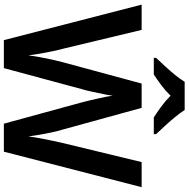

<svg xmlns="http://www.w3.org/2000/svg" viewBox="-11 -966 977 995"><g transform="rotate(90 477.5 -468.5)"><path d="M950 -714 766 0H621L510 -406Q506 -420 501 -442Q496 -464 490.5 -488Q485 -512 481 -532.5Q477 -553 476 -564Q475 -553 471 -532.5Q467 -512 462 -488.5Q457 -465 452 -442.5Q447 -420 442 -404L333 0H188L4 -714H135L232 -309Q239 -283 246 -250Q253 -217 258.5 -184.5Q264 -152 267 -127Q270 -153 276 -185.5Q282 -218 289 -250Q296 -282 302 -304L413 -714H539L652 -303Q659 -281 666 -248.5Q673 -216 678.5 -183.5Q684 -151 687 -127Q690 -152 696 -184.5Q702 -217 709 -250Q716 -283 722 -309L820 -714ZM550 -937Q564 -915 586.5 -887.5Q609 -860 633 -834Q657 -808 675 -789V-777H589Q563 -793 533 -815Q503 -837 476 -864Q450 -837 421 -815.5Q392 -794 366 -777H280V-789Q299 -809 322.5 -834.5Q346 -860 368.5 -887.5Q391 -915 404 -937Z"/></g></svg>

Font: Noto Sans Adlam SemiBold
Style: Regular
Weight: 600
Version: Version 3.001